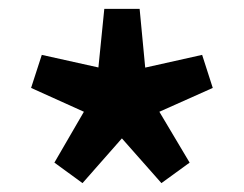

<svg xmlns="http://www.w3.org/2000/svg" viewBox="-20 -828 547 430"><path d="M164.8 -417.9 253 -518.1 341.5 -417.9 404.7 -463.8 336.9 -577.7 456.5 -631.1 432.7 -705.1 305.2 -676.6 292.7 -808.2H213.6L200.4 -676.9L73.6 -705.1L49.6 -631.1L167.9 -577.7L101.8 -463.8Z"/></svg>

Font: Source Han Sans JP VF
Style: Regular
Weight: 250
Designer: Ryoko NISHIZUKA 西塚涼子 (kana, bopomofo & ideographs); Paul D. Hunt (Latin, Greek & Cyrillic); Sandoll Communications 산돌커뮤니
Foundry: Adobe
Version: Version 2.004;hotconv 1.0.118;makeotfexe 2.5.65603